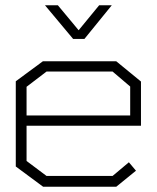

<svg xmlns="http://www.w3.org/2000/svg" viewBox="-20 -710 596 730"><path d="M81 -232V-98L157 -41H408L470 -93L497 -61L422 0H144L40 -77V-401L143 -477H422L516 -400V-232ZM475 -381 408 -438H157L81 -380V-271H475ZM200 -690 279 -595 357 -690H405L301 -562H258L151 -690Z"/></svg>

Font: Turret Road Light
Style: Regular
Weight: 300
Designer: Noponies
Foundry: Noponies
Version: Version 1.001; ttfautohint (v1.8)